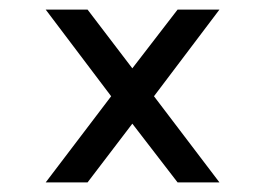

<svg xmlns="http://www.w3.org/2000/svg" viewBox="-20 -456 548 399"><path d="M75 -77 211 -256 75 -436H162L255 -314L349 -436H436L300 -256L436 -77H349L255 -199L162 -77Z"/></svg>

Font: Maven Pro SemiBold
Style: Regular
Weight: 600
Designer: Joe Prince
Foundry: Joe Prince
Version: Version 2.103